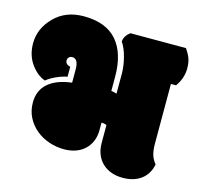

<svg xmlns="http://www.w3.org/2000/svg" viewBox="-100 -776 916 886"><g transform="rotate(15 358.5 -333.0)"><path d="M191.9 -474.1Q183.1 -474.1 176.5 -468.3Q169.9 -462.4 169.9 -453.1Q169.9 -434.1 193.8 -428.2V-380.9Q182.6 -378.9 169.7 -374.8Q156.7 -370.6 144 -365Q131.3 -359.4 119.1 -352.3Q106.9 -345.2 97.2 -336.9Q59.6 -349.6 29.8 -390.6Q0 -432.1 0 -488.8Q0 -560.1 54.2 -614.7Q107.9 -669.9 194.8 -669.9Q301.3 -669.9 353.5 -609.6Q405.8 -549.3 405.8 -438V-370.1Q407.7 -369.6 415 -368.4Q422.4 -367.2 432.1 -363.8V-460.9Q432.1 -477.1 429.4 -496.3Q426.8 -515.6 421.9 -534.9Q417 -554.2 409.7 -572Q402.3 -589.8 393.1 -603Q396 -630.9 421.9 -649.9H687.5Q695.3 -638.2 700.9 -628.2Q706.5 -618.2 710.2 -607.7Q713.9 -597.2 715.6 -585.7Q717.3 -574.2 717.3 -560.1Q717.3 -513.7 687.5 -472.2H663.1V-188Q663.1 -155.8 669.4 -134.5Q675.8 -113.3 690.9 -95.2Q682.1 -48.3 647.7 -22.2Q613.3 3.9 559.1 3.9Q529.3 3.9 504.6 -5.1Q480 -14.2 462.2 -31Q444.3 -47.9 434.6 -72Q424.8 -96.2 424.8 -127V-211.4Q416.5 -216.8 399.9 -216.8V-181.2Q399.9 -150.9 389.6 -127.2Q379.4 -103.5 361.3 -86.9Q343.3 -70.3 318.4 -61.8Q293.5 -53.2 264.2 -53.2Q227.1 -53.2 191.9 -65.2Q156.7 -77.1 129.6 -99.6Q102.5 -122.1 86.2 -153.8Q69.8 -185.5 69.8 -225.1Q69.8 -282.7 108.9 -316.9Q147.9 -351.1 221.2 -359.9V-422.9Q221.2 -474.1 191.9 -474.1Z"/></g></svg>

Font: Modak sl
Style: Regular
Weight: 400
Designer: Sarang Kulkarni, Maithili Shingre, Noopur Datye
Foundry: Ek Type
Version: Version 1.036;PS Version 1.000;hotconv 1.0.79;makeotf.lib2.5